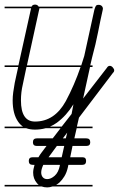

<svg xmlns="http://www.w3.org/2000/svg" viewBox="-20 -571 516 834"><path d="M382 -535H151V-534Q151 -532 150.5 -531Q150 -530 150 -529L97 -287H333Q340 -307 346 -328L390 -529Q393 -539 396 -544.5Q399 -550 408 -550Q417 -550 422 -545Q427 -540 427 -533Q427 -531 426.5 -530Q426 -529 426 -527Q416 -483 406 -431.5Q396 -380 380 -321L372 -287H382V-280H371L341 -143L444 -276Q449 -285 457 -285Q464 -285 470 -278Q476 -271 476 -266Q476 -259 471 -255L323 -60L314 -21H382V-14H313L303 30H355Q372 30 372 47Q372 63 355 63H295L285 112H338Q354 112 354 128Q354 145 338 145H277L275 155Q270 178 260 194.5Q250 211 238 222Q231 228 224 232H382V239H208Q196 243 185 243Q172 243 161 239H0V232H148Q143 228 140 224Q124 205 124 179Q124 165 130 145H122Q105 145 105 128Q105 112 122 112H147Q154 100 161 91L182 63H140Q123 63 123 47Q123 30 140 30H209L243 -14H178Q156 -8 132 -8Q111 -8 94 -14H0V-21H80Q68 -29 59 -42Q35 -76 35 -135Q35 -152 37.5 -170.5Q40 -189 44 -211L59 -280H0V-287H60L115 -535H0V-542H117Q121 -551 132 -551Q141 -551 146 -545Q147 -544 148 -542H382ZM71 -135Q71 -43 132 -43Q217 -43 266 -132Q303 -201 330 -280H95L79 -204Q71 -170 71 -135ZM240 145H168Q159 165 159 178Q159 191 166 199Q173 207 185 207Q201 207 217.5 192.5Q234 178 240 148ZM191 112H248L259 63H227ZM291 -76 299 -118Q269 -69 227 -38Q213 -28 197 -21H248ZM253 30H266L272 5Z"/></svg>

Font: Gruenewald VA 1. Klasse
Style: Regular
Weight: 400
Designer: Peter Wiegel
Foundry: Peter Wiegel, nach dem Schriftentwurf von Dr. H. Gr¸newald
Version: Version 0.007